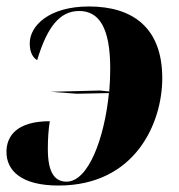

<svg xmlns="http://www.w3.org/2000/svg" viewBox="-26 -566 555 594"><path d="M212 -276 311 -278C297 -137 247 -4 180 -4C145 -4 122 -29 122 -105C122 -138 124 -165 128 -191C27 -191 -6 -146 -6 -96C-6 -38 40 8 155 8C393 8 476 -186 476 -324C476 -480 385 -546 249 -546C127 -546 66 -487 66 -432C66 -402 77 -387 89 -380C120 -483 159 -532 219 -532C280 -532 315 -481 315 -354C315 -330 314 -307 312 -283L283 -286L130 -282Z"/></svg>

Font: Noto Serif Display SemiCondensed ExtraBold
Style: Italic
Weight: 800
Width: 4
Italic angle: -12°
Designer: Monotype Design Team
Foundry: Monotype Imaging Inc.
Version: Version 2.009